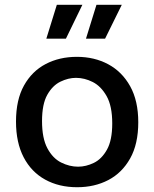

<svg xmlns="http://www.w3.org/2000/svg" viewBox="-20 -771 645 804"><path d="M303 13Q227 13 169 -19Q111 -51 79 -112.5Q47 -174 47 -262Q47 -353 80.5 -413Q114 -473 171.5 -503Q229 -533 302 -533Q375 -533 433 -502Q491 -471 525 -410Q559 -349 559 -259Q559 -168 525 -107.5Q491 -47 433.5 -17Q376 13 303 13ZM307 -73Q340 -73 373 -89Q406 -105 428 -144.5Q450 -184 450 -254Q450 -327 426.5 -368.5Q403 -410 368.5 -427.5Q334 -445 298 -445Q266 -445 233 -429Q200 -413 178 -374Q156 -335 156 -264Q156 -192 178.5 -150Q201 -108 236 -90.5Q271 -73 307 -73ZM256 -609H174L218 -751H325ZM420 -609H340L384 -751H490Z"/></svg>

Font: Bricolage Grotesque 10pt Medium
Style: Regular
Weight: 500
Designer: Mathieu Triay
Foundry: Atelier Triay
Version: Version 1.000; ttfautohint (v1.8.4.7-5d5b);gftools[0.9.32]